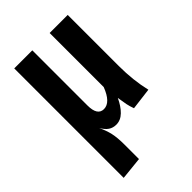

<svg xmlns="http://www.w3.org/2000/svg" viewBox="-221 -619 924 924"><g transform="rotate(-45 241.0 -156.5)"><path d="M329 14Q321 -8 317.5 -25.5Q314 -43 309 -76Q291 -37 267 -13.5Q243 10 213 10Q191 10 174.5 -1Q158 -12 143 -37Q159 -4 166 27Q173 58 173 107V204L57 216V-529H180V-154Q180 -85 224 -85Q269 -85 298 -161V-529H421V-181Q421 -84 441 0Z"/></g></svg>

Font: Fira Sans Extra Condensed Medium
Style: Regular
Weight: 500
Width: 1
Designer: Carrois Corporate & Edenspiekermann AG
Foundry: Carrois Corporate GbR & Edenspiekermann AG
Version: Version 4.203